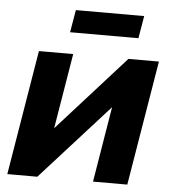

<svg xmlns="http://www.w3.org/2000/svg" viewBox="-51 -743 700 790"><g transform="rotate(5 299.0 -348.5)"><path d="M503.9 0H362.3L413.6 -310.5H412.6L132.3 0H8.3L93.8 -515.6H235.4L184.1 -206.1H185.1L463.4 -515.6H589.4ZM512.7 -696.8 497.1 -604H214.8L230.5 -696.8Z"/></g></svg>

Font: Inter Display
Style: Bold Italic
Weight: 700
Italic angle: -9.39999°
Designer: Rasmus Andersson
Foundry: rsms
Version: Version 4.000;git-a52131595